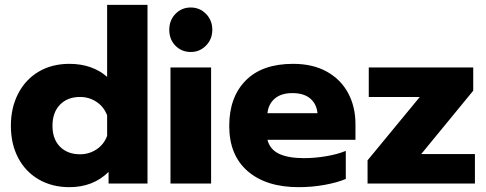

<svg xmlns="http://www.w3.org/2000/svg" viewBox="-20 -759 2009 794"><path d="M25 -239Q25 -314 55.5 -372.5Q86 -431 140.5 -463Q195 -495 267 -495Q315 -495 354.5 -481Q394 -467 423 -441V-739H590V0H429V-48Q365 15 267 15Q196 15 141 -16.5Q86 -48 55.5 -105.5Q25 -163 25 -239ZM423 -197V-282Q410 -317 379.5 -337.5Q349 -358 311 -358Q259 -358 228 -326Q197 -294 197 -239Q197 -184 228 -152.5Q259 -121 311 -121Q349 -121 379.5 -141.5Q410 -162 423 -197Z M680 -636Q680 -675 705.5 -701.5Q731 -728 769 -728Q806 -728 832 -701.5Q858 -675 858 -636Q858 -597 832 -570.5Q806 -544 769 -544Q731 -544 705.5 -570Q680 -596 680 -636ZM685 -480H853V0H685Z M928 -238Q928 -357 996 -426Q1064 -495 1192 -495Q1274 -495 1332 -462.5Q1390 -430 1420 -373.5Q1450 -317 1450 -246V-181H1086Q1096 -141 1134 -123Q1172 -105 1237 -105Q1282 -105 1329 -113Q1376 -121 1410 -135V-19Q1375 -4 1322.5 5.5Q1270 15 1215 15Q1081 15 1004.5 -51Q928 -117 928 -238ZM1293 -291Q1289 -330 1262.5 -352Q1236 -374 1189 -374Q1143 -374 1116.5 -351.5Q1090 -329 1086 -291Z M1500 -96 1716 -358H1505V-480H1937V-384L1722 -122H1944V0H1500Z"/></svg>

Font: Readiness
Style: Bold
Weight: 700
Designer: Katatrad Team
Foundry: CadsonDemak
Version: Version 1.00;January 16, 2020;FontCreator 12.0.0.2550 64-bit